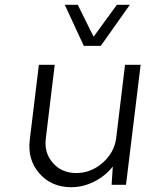

<svg xmlns="http://www.w3.org/2000/svg" viewBox="-20 -770 625 800"><path d="M400 -579H329L250 -750H304L370 -617L467 -750H521ZM501 -500H566L505 0H445L450 -76Q418 -36 372 -13Q326 10 277 10Q194 10 144 -47.5Q94 -105 104 -187L142 -500H208L171 -194Q163 -134 200 -91.5Q237 -49 298 -49Q359 -49 407.5 -91.5Q456 -134 464 -194Z"/></svg>

Font: Orkney Light
Style: LightItalic
Weight: 300
Designer: Samuel Oakes and Alfredo Marco Pradil
Foundry: Alfredo Marco Pradil
Version: 1.0; ttfautohint (v1.5)